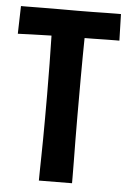

<svg xmlns="http://www.w3.org/2000/svg" viewBox="-59 -742 516 779"><g transform="rotate(5 198.5 -353.0)"><path d="M129 -2Q129 -19 129.5 -44Q130 -69 130.5 -101Q131 -133 131.5 -171.5Q132 -210 132 -255Q132 -300 132 -352Q132 -417 131 -477.5Q130 -538 129 -586Q128 -634 127 -662.5Q126 -691 126 -691L264 -687Q264 -687 264 -663.5Q264 -640 263.5 -602.5Q263 -565 262.5 -520Q262 -475 262 -430.5Q262 -386 262 -352Q262 -317 262 -271.5Q262 -226 262.5 -179.5Q263 -133 263.5 -93Q264 -53 264 -28Q264 -3 264 -3ZM-8 -588 -5 -701Q-5 -701 15 -701Q35 -701 64.5 -701.5Q94 -702 126 -702Q158 -702 181 -702Q200 -702 227.5 -702Q255 -702 285.5 -702.5Q316 -703 342.5 -703.5Q369 -704 385.5 -704Q402 -704 402 -704L405 -596Q405 -596 389.5 -596Q374 -596 349 -595.5Q324 -595 295.5 -594.5Q267 -594 240 -594Q213 -594 194 -594Q175 -594 149 -593Q123 -592 96 -591.5Q69 -591 45 -590Q21 -589 6.5 -588.5Q-8 -588 -8 -588Z"/></g></svg>

Font: Truculenta ExtraBold
Style: Regular
Weight: 800
Version: Version 1.002